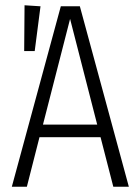

<svg xmlns="http://www.w3.org/2000/svg" viewBox="-20 -709 526 729"><path d="M133.8 -685.1 111.8 -515.1H71.8L73.2 -689ZM410.2 0 361.8 -188H129.9L82 0H24.9L210.9 -685.1H283.2L469.2 0ZM143.1 -235.8H349.1L246.1 -637.2Z"/></svg>

Font: Fira Sans Compressed Light
Style: Regular
Weight: 300
Width: 1
Designer: Carrois Corporate & Edenspiekermann AG
Foundry: Carrois Corporate GbR & Edenspiekermann AG
Version: Version 4.203;PS 004.203;hotconv 1.0.88;makeotf.lib2.5.64775